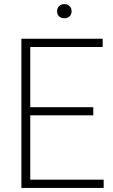

<svg xmlns="http://www.w3.org/2000/svg" viewBox="-20 -932 560 952"><path d="M86 0V-740H489V-699H130V-400.5H442.5V-360H130V-41H494V0ZM299 -841.5Q283 -841.5 273 -850.8Q263 -860 263 -876Q263 -892 273 -901.8Q283 -911.5 299 -911.5Q315 -911.5 325 -901.8Q335 -892 335 -876Q335 -860 325 -850.8Q315 -841.5 299 -841.5Z"/></svg>

Font: Encode Sans Semi Condensed ExtraLight
Style: Regular
Weight: 200
Width: 4
Designer: Multiple Designers
Foundry: Impallari Type
Version: Version 3.000; ttfautohint (v1.8.3) -l 8 -r 50 -G 200 -x 14 